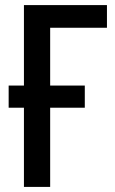

<svg xmlns="http://www.w3.org/2000/svg" viewBox="-20 -734 453 754"><path d="M400 -714V-625H177V-398H313V-311H177V0H74V-311H14V-398H74V-714Z"/></svg>

Font: Avrile Sans Condensed Medium
Style: Regular
Weight: 500
Width: 3
Designer: Monotype Design Team
Foundry: Monotype Imaging Inc.
Version: Version 2.001;September 10, 2019;FontCreator 11.5.0.2425 64-